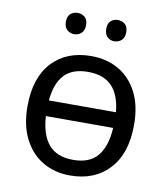

<svg xmlns="http://www.w3.org/2000/svg" viewBox="-83 -800 771 880"><g transform="rotate(10 302.5 -360.0)"><path d="M551 -269Q551 -136 483.5 -63Q416 10 301 10Q230 10 174.5 -22.5Q119 -55 87 -117.5Q55 -180 55 -269Q55 -402 122 -474Q189 -546 304 -546Q377 -546 432.5 -513.5Q488 -481 519.5 -419.5Q551 -358 551 -269ZM302 -472Q228 -472 191 -431.5Q154 -391 147 -312H459Q452 -391 413.5 -431.5Q375 -472 302 -472ZM303 -63Q380 -63 417 -108Q454 -153 459 -239H146Q151 -153 189 -108Q227 -63 303 -63ZM161 -681Q161 -707 175 -718.5Q189 -730 208 -730Q227 -730 241 -718.5Q255 -707 255 -681Q255 -656 241 -643.5Q227 -631 208 -631Q189 -631 175 -643.5Q161 -656 161 -681ZM349 -681Q349 -707 362.5 -718.5Q376 -730 395 -730Q414 -730 428 -718.5Q442 -707 442 -681Q442 -656 428 -643.5Q414 -631 395 -631Q376 -631 362.5 -643.5Q349 -656 349 -681Z"/></g></svg>

Font: Noto IKEA Arabic
Style: Regular
Weight: 400
Designer: Monotype Design Team
Foundry: Monotype Imaging Inc.
Version: Version 1.200